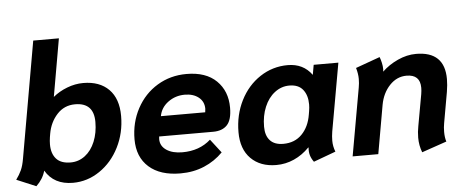

<svg xmlns="http://www.w3.org/2000/svg" viewBox="-51 -854 2383 984"><g transform="rotate(-5 1140.5 -361.5)"><path d="M-1 -31Q16 -54 26.5 -77Q37 -100 43 -136L148 -734H280L228 -437Q259 -463 300.5 -479Q342 -495 384 -495Q468 -495 515.5 -447Q563 -399 563 -310Q563 -223 526 -149.5Q489 -76 425.5 -33Q362 10 288 10Q190 10 146 -65Q134 -22 99 11ZM429 -291Q429 -390 333 -390Q277 -390 240 -349.5Q203 -309 193 -251L190 -233Q187 -214 187 -196Q187 -149 211 -122Q235 -95 285 -95Q326 -95 359 -120Q392 -145 410.5 -190Q429 -235 429 -291Z M621 -184Q621 -271 659.5 -342.5Q698 -414 765 -454.5Q832 -495 915 -495Q1015 -495 1069 -442Q1123 -389 1123 -304Q1123 -241 1098 -214.5Q1073 -188 1026 -188H748Q747 -183 747 -174Q747 -139 778 -118Q809 -97 860 -97Q948 -97 1006 -149L1060 -79Q1019 -37 963.5 -13.5Q908 10 841 10Q737 10 679 -41.5Q621 -93 621 -184ZM994 -291Q996 -303 996 -309Q996 -346 968.5 -368Q941 -390 897 -390Q849 -390 811.5 -362.5Q774 -335 766 -291Z M1155 -174Q1155 -263 1192 -336.5Q1229 -410 1293.5 -452.5Q1358 -495 1436 -495Q1516 -495 1560 -434L1569 -485H1696L1634 -136Q1630 -112 1630 -89Q1630 -60 1641 -32L1527 10Q1514 -8 1509 -25.5Q1504 -43 1506 -65H1504Q1469 -29 1425.5 -9.5Q1382 10 1334 10Q1252 10 1203.5 -38.5Q1155 -87 1155 -174ZM1522 -233 1525 -251Q1528 -269 1528 -285Q1528 -332 1505 -361Q1482 -390 1435 -390Q1394 -390 1360 -364Q1326 -338 1307 -292.5Q1288 -247 1288 -191Q1288 -145 1311 -120Q1334 -95 1379 -95Q1438 -95 1475 -133Q1512 -171 1522 -233Z M2070 -66Q2070 -96 2076 -126L2105 -287Q2108 -305 2108 -320Q2108 -388 2038 -388Q1988 -388 1951 -349Q1914 -310 1903 -250L1859 0H1727L1789 -349Q1793 -370 1793 -393Q1793 -419 1784 -450L1909 -495Q1914 -483 1918 -465Q1922 -447 1922 -432Q1922 -423 1921 -419Q1955 -452 2002 -473.5Q2049 -495 2096 -495Q2243 -495 2243 -353Q2243 -323 2237 -287L2209 -129Q2205 -108 2205 -84Q2205 -55 2212 -34L2084 10Q2070 -26 2070 -66Z"/></g></svg>

Font: Niramit
Style: Bold Italic
Weight: 700
Italic angle: -10°
Designer: Katatrad Aksorn Co.,Ltd.
Foundry: Cadson Demak Co.,Ltd.
Version: Version 1.001; ttfautohint (v1.6)